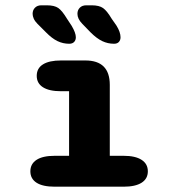

<svg xmlns="http://www.w3.org/2000/svg" viewBox="-20 -704 659 724"><path d="M186.5 0Q141 0 117.8 -15Q94.5 -30 94.5 -58Q94.5 -86 117.8 -101.2Q141 -116.5 186.5 -116.5H240.5V-360H210Q165.5 -360 142 -375Q118.5 -390 118.5 -418Q118.5 -446.5 142 -461.2Q165.5 -476 210 -476H302Q394 -476 394 -384V-116.5H446Q490.5 -116.5 514 -101.2Q537.5 -86 537.5 -58Q537.5 -30 514 -15Q490.5 0 446 0ZM241 -539Q217.5 -539 196.8 -549Q176 -559 153.5 -582L121 -614.5Q111.5 -624 107.2 -633.8Q103 -643.5 103 -652Q103 -666 112 -675Q121 -684 136 -684H156.5Q185 -684 199.8 -673.8Q214.5 -663.5 232.5 -633.5L250 -607Q266 -580 266 -563.5Q266 -552.5 259.5 -545.8Q253 -539 241 -539ZM410 -539Q386.5 -539 365.5 -549Q344.5 -559 321.5 -582L290 -614.5Q272 -633 272 -652Q272 -666 281 -675Q290 -684 305.5 -684H325.5Q354 -684 368.8 -673.5Q383.5 -663 401 -633.5L419.5 -607Q434.5 -582.5 434.5 -563.5Q434.5 -552.5 428.2 -545.8Q422 -539 410 -539Z"/></svg>

Font: Sono Monospace
Style: Bold
Weight: 700
Designer: Tyler Finck
Foundry: Tyler Finck
Version: Version 2.112